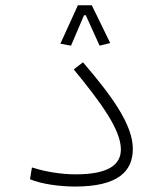

<svg xmlns="http://www.w3.org/2000/svg" viewBox="-20 -700 626 722"><path d="M262.2 1.5C421.4 1.5 479.5 -53.7 479.5 -140.6C479.5 -231.9 398.4 -341.8 292 -465.8L257.3 -439C358.9 -315.4 434.6 -212.4 434.6 -138.2C434.6 -80.6 387.7 -44.4 264.6 -44.4C210.9 -44.4 150.4 -54.2 100.1 -70.3L92.8 -25.9C137.7 -7.3 206.5 1.5 262.2 1.5ZM325.2 -680.2H272.9L207 -535.6L247.1 -528.3L295.9 -642.6H302.7L354.5 -528.3L394.5 -538.1Z"/></svg>

Font: Cascadia Mono PL ExtraLight
Style: Regular
Weight: 200
Monospace: yes
Designer: Aaron Bell
Foundry: Saja Typeworks
Version: Version 2404.023